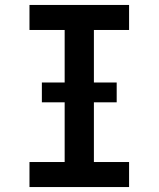

<svg xmlns="http://www.w3.org/2000/svg" viewBox="-20 -755 640 775"><path d="M99 0V-101H241V-634H99V-735H501V-634H359V-101H501V0ZM149 -342V-422H451V-342Z"/></svg>

Font: Iosevka Plex Etoile
Style: Bold
Weight: 700
Designer: Belleve Invis
Foundry: Belleve Invis
Version: Version 25.1.1; ttfautohint (v1.8.4)